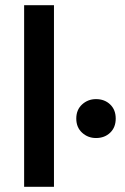

<svg xmlns="http://www.w3.org/2000/svg" viewBox="-20 -720 480 740"><path d="M73 0V-700H188V0ZM350 -188Q319 -188 296.5 -208.5Q274 -229 274 -263Q274 -297 296.5 -317.5Q319 -338 350 -338Q383 -338 404.5 -317.5Q426 -297 426 -263Q426 -229 404.5 -208.5Q383 -188 350 -188Z"/></svg>

Font: Space Grotesk SemiBold
Style: Regular
Weight: 600
Designer: Florian Karsten
Foundry: Florian Karsten
Version: Version 2.000